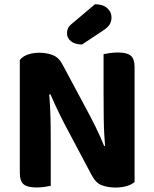

<svg xmlns="http://www.w3.org/2000/svg" viewBox="-20 -858 711 886"><path d="M71.4 -440.3 205.4 -442Q209.4 -400.4 211.3 -358.4Q213.3 -316.4 213.7 -276.9Q214.2 -237.3 214.2 -200.2V-0.6Q205.6 1.4 186.6 4.3Q167.6 7.1 148 7.1Q106.2 7.1 88.8 -7.8Q71.4 -22.7 71.4 -60.1ZM601 -169.1 466.6 -167.4Q459.5 -241.4 458.7 -308.7Q457.9 -376 457.9 -437.4V-608.1Q467.4 -610.1 486 -613Q504.5 -615.8 524.3 -615.8Q566.2 -615.8 583.6 -600.9Q601 -586.1 601 -548.6ZM601 -216.2V-306.8V-18.1Q588.4 -6.8 565.5 0.3Q542.7 7.4 511.4 7.4Q478.2 7.4 449.9 -3.1Q421.5 -13.7 402.5 -50.8L277.1 -287Q265.7 -309.7 254.4 -332.3Q243.2 -354.9 232.9 -377.6Q222.5 -400.4 212.8 -422.9L71.4 -391.1V-581.1Q83.6 -597.6 108.4 -606.2Q133.2 -614.7 161.6 -614.7Q194.8 -614.7 223.5 -603.8Q252.3 -592.9 270.5 -556.5L396.9 -320.3Q408.6 -298.3 419.7 -275.3Q430.9 -252.4 441.2 -229.7Q451.6 -206.9 460.6 -184.4ZM309.6 -746.7 418.4 -838.5Q454.6 -838.2 474.6 -820.6Q494.6 -803 494.6 -777.6Q494.6 -760.1 486.3 -745.7Q478 -731.4 454 -715.9L358.4 -652.6Q324.4 -653.2 306.8 -668.3Q289.2 -683.4 289.2 -703.9Q289.2 -715.4 292.9 -725.6Q296.5 -735.8 309.6 -746.7Z"/></svg>

Font: Baloo Bhaina 2
Style: Regular
Weight: 400
Designer: Yesha Goshar, Manish Minz, Shuchita Grover and Ek Type
Foundry: Ek Type
Version: Version 1.700